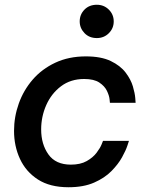

<svg xmlns="http://www.w3.org/2000/svg" viewBox="-20 -777 625 807"><path d="M387 -617Q355 -617 335 -638Q315 -659 315 -687Q315 -716 335 -736.5Q355 -757 387 -757Q417 -757 437.5 -736.5Q458 -716 458 -687Q458 -658 437.5 -637.5Q417 -617 387 -617ZM268 10Q190 10 139.5 -22.5Q89 -55 64 -109Q39 -163 39 -227Q39 -286 59 -342Q79 -398 117.5 -442.5Q156 -487 212.5 -513.5Q269 -540 341 -540Q405 -540 445.5 -520.5Q486 -501 508 -472Q530 -443 538.5 -414Q547 -385 548.5 -365Q550 -345 550 -345H442Q442 -345 440.5 -360Q439 -375 429.5 -395Q420 -415 397.5 -430Q375 -445 334 -445Q277 -445 236.5 -414.5Q196 -384 174.5 -335.5Q153 -287 153 -233Q153 -171 183.5 -128Q214 -85 278 -85Q318 -85 344.5 -100Q371 -115 386 -135Q401 -155 407 -170Q413 -185 413 -185H522Q522 -185 515.5 -165Q509 -145 493 -116Q477 -87 448.5 -58Q420 -29 375.5 -9.5Q331 10 268 10Z"/></svg>

Font: Be Vietnam Pro Medium
Style: Italic
Weight: 500
Italic angle: -12°
Designer: Lam Bao, Tony Le, Vietanh Nguyen
Foundry: Yellow Type Foundry
Version: Version 1.002; ttfautohint (v1.8.3)